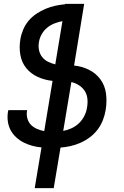

<svg xmlns="http://www.w3.org/2000/svg" viewBox="-20 -755 640 990"><path d="M159 215 194 5Q169 3 145.5 -3.5Q122 -10 101.5 -20.5Q81 -31 63.5 -47Q46 -63 35 -83.5Q24 -104 20.5 -128.5Q17 -153 21 -178L23 -187H120L119 -182Q116 -162 121.5 -143Q127 -124 140 -111Q153 -98 170.5 -90.5Q188 -83 208 -79L251 -338Q211 -342 175.5 -358Q140 -374 116 -403Q92 -432 85 -471.5Q78 -511 85 -552Q89 -577 99.5 -602Q110 -627 127 -647.5Q144 -668 167 -683.5Q190 -699 215 -709.5Q240 -720 265.5 -725.5Q291 -731 316 -733V-735H414L362 -417Q403 -413 439 -395Q475 -377 498 -345.5Q521 -314 526.5 -273Q532 -232 525 -189Q521 -163 511 -137Q501 -111 484.5 -88.5Q468 -66 445 -48.5Q422 -31 396.5 -19.5Q371 -8 344.5 -2Q318 4 292 6L257 215ZM265 -423 302 -646Q281 -642 260.5 -634Q240 -626 223 -612Q206 -598 195 -578.5Q184 -559 181 -539Q177 -518 181 -497.5Q185 -477 197 -461.5Q209 -446 227 -437Q245 -428 265 -423ZM306 -80Q328 -84 349.5 -94Q371 -104 388 -120.5Q405 -137 415.5 -158.5Q426 -180 429 -202Q433 -225 430.5 -247Q428 -269 416.5 -286.5Q405 -304 387 -315.5Q369 -327 348 -332Z"/></svg>

Font: Iosevka Semibold Extended
Style: Italic
Weight: 600
Width: 7
Italic angle: -9°
Monospace: yes
Designer: Belleve Invis
Foundry: Belleve Invis
Version: Version 32.5.0; ttfautohint (v1.8.4)